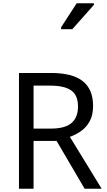

<svg xmlns="http://www.w3.org/2000/svg" viewBox="-20 -1164 662 1184"><path d="M294 -714Q427 -714 490.5 -663.5Q554 -613 554 -511Q554 -454 533 -416Q512 -378 479.5 -355.5Q447 -333 411 -320L607 0H502L329 -295H187V0H97V-714ZM289 -636H187V-371H294Q381 -371 421 -405.5Q461 -440 461 -507Q461 -577 419 -606.5Q377 -636 289 -636ZM357 -984V-996L453 -1144H559V-1134L426 -984Z"/></svg>

Font: Noto Sans Tifinagh
Style: Regular
Weight: 400
Designer: JamraPatel
Foundry: JamraPatel LLC
Version: Version 2.004; ttfautohint (v1.8.4.7-5d5b)